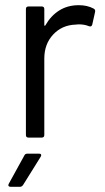

<svg xmlns="http://www.w3.org/2000/svg" viewBox="-20 -531 404 741"><path d="M341 -498Q349 -494 347 -485L336 -436Q333 -426 323 -430Q306 -437 284 -437L271 -436Q219 -434 185 -397.5Q151 -361 151 -305V-10Q151 0 141 0H90Q80 0 80 -10V-496Q80 -506 90 -506H141Q151 -506 151 -496V-435Q151 -432 152.5 -431.5Q154 -431 155 -433Q176 -470 208.5 -490.5Q241 -511 284 -511Q317 -511 341 -498ZM14 178 74 69Q77 62 86 62H131Q137 62 138.5 65.5Q140 69 137 74L69 183Q64 190 57 190H21Q15 190 13 186.5Q11 183 14 178Z"/></svg>

Font: Barlow
Style: Regular
Weight: 400
Designer: Jeremy Tribby
Foundry: Tribby Type
Version: Version 1.408;December 10, 2018;FontCreator 11.5.0.2430 64-b